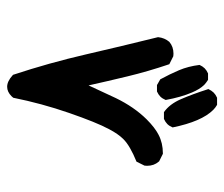

<svg xmlns="http://www.w3.org/2000/svg" viewBox="-65 -559 630 540"><g transform="rotate(90 250.0 -289.0)"><path d="M130.9 -461.9Q133.8 -461.9 138.2 -461.4L160.6 -450.2Q181.2 -389.2 194.8 -332.5Q208.5 -275.9 220.2 -223.1Q237.3 -260.7 255.9 -299.8Q280.8 -351.1 315.4 -386.2Q338.9 -409.7 358.9 -419.9Q382.3 -432.1 411.1 -432.1H412.6L434.1 -421.4L434.6 -420.4Q446.3 -407.2 446.3 -387.7Q446.3 -384.8 445.8 -380.4L434.6 -357.9Q390.1 -339.8 371.6 -321.3Q356.4 -306.2 342.8 -279.8Q324.2 -245.1 297.6 -168.2Q271 -91.3 254.9 -11.2L250.5 -6.3Q238.3 5.9 224.1 5.9Q208.5 5.9 191.4 -9.8L190.4 -10.7Q156.7 -112.8 133.3 -214.4Q109.9 -315.9 84.5 -418.5Q86.4 -437 97.7 -450.2Q111.3 -461.9 130.9 -461.9ZM186.5 -559.1H204.6Q212.4 -554.2 218.8 -548.3Q231 -535.6 240.2 -513.7Q253.4 -482.9 261.2 -439.9Q257.3 -430.7 251.7 -425Q246.1 -419.4 237.3 -415.5H219.2L203.1 -424.8Q188.5 -451.7 177.5 -477.5Q166.5 -503.4 162.6 -535.2Q166.5 -543.9 172.1 -549.6Q177.7 -555.2 186.5 -559.1ZM254.9 -584.5H274.9Q282.7 -580.1 289.1 -573.7Q321.8 -541 338.4 -459.5Q334.5 -450.2 328.9 -444.6Q323.2 -439 314.5 -435.1H295.4Q272.9 -450.7 259 -482.7Q245.1 -514.6 230.5 -560.1Q234.9 -569.3 240.5 -575Q246.1 -580.6 254.9 -584.5Z"/></g></svg>

Font: Bakudai
Style: Medium
Weight: 500
Version: Version 1.48